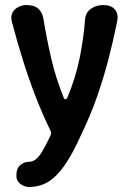

<svg xmlns="http://www.w3.org/2000/svg" viewBox="-20 -533 510 762"><path d="M95 209Q77 209 61 197Q45 185 45 165V163Q45 135 61 122Q77 109 95 109Q108 109 120 101Q132 93 146 70.5Q160 48 180 6Q185 -4 181 -13Q146 -85 118.5 -157Q91 -229 68.5 -302Q46 -375 27 -447Q22 -468 29 -482Q36 -496 51.5 -504.5Q67 -513 85 -513Q115 -513 131 -499.5Q147 -486 152 -460Q165 -381 183 -302.5Q201 -224 233 -145Q236 -139 240 -139Q244 -139 247 -145Q280 -223 296 -302Q312 -381 318 -459Q321 -485 342 -499Q363 -513 390 -513Q421 -513 436 -495.5Q451 -478 445 -448Q430 -373 410.5 -298Q391 -223 364.5 -147.5Q338 -72 301 4Q268 78 236.5 123Q205 168 171.5 188.5Q138 209 95 209Z"/></svg>

Font: Winky Sans Medium
Style: Regular
Weight: 500
Designer: Simon Atzbach
Foundry: typofactur
Version: Version 1.205